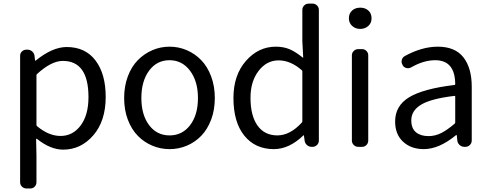

<svg xmlns="http://www.w3.org/2000/svg" viewBox="-20 -816 2722 1067"><path d="M127 231.4Q112.3 231.4 102.1 221.2Q91.8 210.9 91.8 197.3V-505.9Q91.8 -520.5 102.1 -530.3Q112.3 -540 127 -540H132.8Q147.5 -540 158.7 -530.3Q169.9 -520.5 171.9 -505.9L174.8 -479.5Q174.8 -478.5 176.3 -478.5Q177.7 -478.5 178.7 -479.5Q271.5 -554.7 350.6 -554.7Q454.1 -554.7 510.7 -480Q567.4 -405.3 567.4 -277.3Q567.4 -143.6 498.5 -64Q429.7 15.6 331.1 15.6Q259.8 15.6 184.6 -44.9Q183.6 -45.9 182.1 -44.9Q180.7 -43.9 180.7 -43L182.6 47.9V197.3Q182.6 210.9 172.9 221.2Q163.1 231.4 148.4 231.4ZM316.4 -60.5Q384.8 -60.5 428.2 -118.7Q471.7 -176.8 471.7 -276.4Q471.7 -477.5 329.1 -477.5Q265.6 -477.5 186.5 -405.3Q182.6 -402.3 182.6 -398.4V-122.1Q182.6 -117.2 186.5 -114.3Q251 -60.5 316.4 -60.5Z M669.9 -271.5Q669.9 -336.9 690.4 -391.6Q710.9 -446.3 746.1 -481.9Q781.2 -517.6 826.7 -537.1Q872.1 -556.6 922.4 -556.6Q972.7 -556.6 1018.1 -537.1Q1063.5 -517.6 1098.1 -481.9Q1132.8 -446.3 1153.3 -391.6Q1173.8 -336.9 1173.8 -271.5Q1173.8 -205.1 1153.3 -150.9Q1132.8 -96.7 1098.1 -61Q1063.5 -25.4 1018.1 -6.3Q972.7 12.7 922.4 12.7Q872.1 12.7 826.7 -6.3Q781.2 -25.4 746.1 -61Q710.9 -96.7 690.4 -150.9Q669.9 -205.1 669.9 -271.5ZM1080.1 -271.5Q1080.1 -364.3 1036.1 -422.9Q992.2 -481.4 921.9 -481.4Q851.6 -481.4 808.6 -423.3Q765.6 -365.2 765.6 -271.5Q765.6 -177.7 808.6 -120.6Q851.6 -63.5 922.4 -63.5Q993.2 -63.5 1036.6 -120.6Q1080.1 -177.7 1080.1 -271.5Z M1502 12.7Q1398.4 12.7 1337.9 -62Q1277.3 -136.7 1277.3 -271.5Q1277.3 -398.4 1346.7 -477.5Q1416 -556.6 1512.7 -556.6Q1556.6 -556.6 1590.3 -542Q1624 -527.3 1662.1 -496.1Q1663.1 -495.1 1664.1 -495.6Q1665 -496.1 1665 -497.1L1660.2 -586.9V-761.7Q1660.2 -775.4 1670.4 -785.6Q1680.7 -795.9 1695.3 -795.9H1716.8Q1731.4 -795.9 1741.7 -785.6Q1752 -775.4 1752 -761.7V-35.2Q1752 -20.5 1741.7 -10.3Q1731.4 0 1716.8 0H1711.9Q1697.3 0 1686 -9.8Q1674.8 -19.5 1672.9 -34.2L1668.9 -63.5Q1668.9 -64.5 1668 -64.5Q1667 -64.5 1666 -63.5Q1586.9 12.7 1502 12.7ZM1521.5 -63.5Q1591.8 -63.5 1657.2 -134.8Q1660.2 -137.7 1660.2 -142.6V-418.9Q1660.2 -422.9 1657.2 -425.8Q1594.7 -480.5 1528.3 -480.5Q1461.9 -480.5 1417 -421.9Q1372.1 -363.3 1372.1 -272.5Q1372.1 -172.9 1411.1 -118.2Q1450.2 -63.5 1521.5 -63.5Z M1970.7 0Q1956.1 0 1945.8 -10.3Q1935.5 -20.5 1935.5 -35.2V-508.8Q1935.5 -522.5 1945.8 -532.7Q1956.1 -543 1970.7 -543H1992.2Q2006.8 -543 2016.6 -532.7Q2026.4 -522.5 2026.4 -508.8V-35.2Q2026.4 -20.5 2016.6 -10.3Q2006.8 0 1992.2 0ZM1918.9 -713.9Q1918.9 -741.2 1936.5 -757.3Q1954.1 -773.4 1981.9 -773.4Q2009.8 -773.4 2027.3 -757.3Q2044.9 -741.2 2044.9 -713.9Q2044.9 -688.5 2026.9 -671.9Q2008.8 -655.3 1981.9 -655.3Q1955.1 -655.3 1937 -671.9Q1918.9 -688.5 1918.9 -713.9Z M2335 12.7Q2264.6 12.7 2220.2 -28.3Q2175.8 -69.3 2175.8 -140.6Q2175.8 -228.5 2254.4 -275.9Q2333 -323.2 2505.9 -343.8Q2509.8 -343.8 2509.8 -348.6Q2508.8 -481.4 2398.4 -481.4Q2334 -481.4 2264.6 -441.4Q2252 -434.6 2238.3 -438Q2224.6 -441.4 2217.8 -453.1L2216.8 -456.1Q2209 -468.8 2212.9 -482.9Q2216.8 -497.1 2228.5 -503.9Q2324.2 -556.6 2413.1 -556.6Q2508.8 -556.6 2555.2 -497.6Q2601.6 -438.5 2601.6 -334V-35.2Q2601.6 -20.5 2591.3 -10.3Q2581.1 0 2566.4 0H2560.5Q2545.9 0 2534.7 -9.8Q2523.4 -19.5 2521.5 -34.2L2518.6 -63.5Q2518.6 -65.4 2517.1 -65.4Q2515.6 -65.4 2513.7 -64.5Q2419.9 12.7 2335 12.7ZM2361.3 -59.6Q2398.4 -59.6 2432.1 -76.7Q2465.8 -93.8 2506.8 -128.9Q2509.8 -131.8 2509.8 -136.7V-279.3Q2509.8 -283.2 2506.8 -283.2Q2506.8 -283.2 2505.9 -283.2Q2375 -267.6 2320.3 -234.4Q2265.6 -201.2 2265.6 -147.5Q2265.6 -102.5 2291.5 -81.1Q2317.4 -59.6 2361.3 -59.6Z"/></svg>

Font: Gen Jyuu GothicL Regular
Style: Regular
Weight: 400
Designer: [Source Han Sans]
Ryoko NISHIZUKA  (kana & ideographs); Paul D. Hunt (Latin, Greek & Cyrillic); Wenlong ZHANG  (bopomofo
Version: Version 1.002.20150607